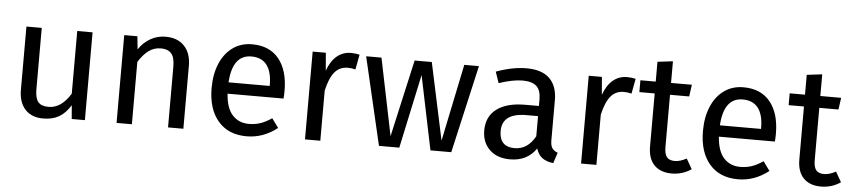

<svg xmlns="http://www.w3.org/2000/svg" viewBox="-41 -896 5106 1148"><g transform="rotate(5 2511.5 -322.5)"><path d="M487 0H408L401 -82Q371 -33 332 -10.5Q293 12 237 12Q168 12 129 -30Q90 -72 90 -149V-527H182V-159Q182 -105 201 -82.5Q220 -60 263 -60Q340 -60 395 -151V-527H487Z M1078 -378V0H986V-365Q986 -421 965 -444Q944 -467 903 -467Q861 -467 829 -443Q797 -419 769 -374V0H677V-527H756L764 -449Q792 -491 833.5 -515Q875 -539 925 -539Q997 -539 1037.5 -496Q1078 -453 1078 -378Z M1659 -232H1323Q1329 -145 1367 -104Q1405 -63 1465 -63Q1503 -63 1535 -74Q1567 -85 1602 -109L1642 -54Q1558 12 1458 12Q1348 12 1286.5 -60Q1225 -132 1225 -258Q1225 -340 1251.5 -403.5Q1278 -467 1327.5 -503Q1377 -539 1444 -539Q1549 -539 1605 -470Q1661 -401 1661 -279Q1661 -256 1659 -232ZM1570 -306Q1570 -384 1539 -425Q1508 -466 1446 -466Q1333 -466 1323 -300H1570Z M2089 -533 2072 -443Q2048 -449 2026 -449Q1977 -449 1947 -413Q1917 -377 1900 -301V0H1808V-527H1887L1896 -420Q1917 -479 1953 -509Q1989 -539 2037 -539Q2065 -539 2089 -533Z M2686 0H2561L2469 -444L2374 0H2252L2129 -527H2221L2316 -64L2420 -527H2523L2622 -64L2718 -527H2806Z M3320 -52 3299 12Q3258 7 3233 -11Q3208 -29 3196 -67Q3143 12 3039 12Q2961 12 2916 -32Q2871 -76 2871 -147Q2871 -231 2931.5 -276Q2992 -321 3103 -321H3184V-360Q3184 -416 3157 -440Q3130 -464 3074 -464Q3016 -464 2932 -436L2909 -503Q3007 -539 3091 -539Q3184 -539 3230 -493.5Q3276 -448 3276 -364V-123Q3276 -91 3287 -75.5Q3298 -60 3320 -52ZM3184 -139V-260H3115Q2969 -260 2969 -152Q2969 -105 2992 -81Q3015 -57 3060 -57Q3139 -57 3184 -139Z M3746 -533 3729 -443Q3705 -449 3683 -449Q3634 -449 3604 -413Q3574 -377 3557 -301V0H3465V-527H3544L3553 -420Q3574 -479 3610 -509Q3646 -539 3694 -539Q3722 -539 3746 -533Z M4127 -24Q4075 12 4009 12Q3942 12 3904.5 -26.5Q3867 -65 3867 -138V-456H3775V-527H3867V-646L3959 -657V-527H4084L4074 -456H3959V-142Q3959 -101 3973.5 -82.5Q3988 -64 4022 -64Q4053 -64 4092 -85Z M4608 -232H4272Q4278 -145 4316 -104Q4354 -63 4414 -63Q4452 -63 4484 -74Q4516 -85 4551 -109L4591 -54Q4507 12 4407 12Q4297 12 4235.5 -60Q4174 -132 4174 -258Q4174 -340 4200.5 -403.5Q4227 -467 4276.5 -503Q4326 -539 4393 -539Q4498 -539 4554 -470Q4610 -401 4610 -279Q4610 -256 4608 -232ZM4519 -306Q4519 -384 4488 -425Q4457 -466 4395 -466Q4282 -466 4272 -300H4519Z M5023 -24Q4971 12 4905 12Q4838 12 4800.5 -26.5Q4763 -65 4763 -138V-456H4671V-527H4763V-646L4855 -657V-527H4980L4970 -456H4855V-142Q4855 -101 4869.5 -82.5Q4884 -64 4918 -64Q4949 -64 4988 -85Z"/></g></svg>

Font: Wolseley Sans
Style: Regular
Weight: 400
Designer: Carrois Corporate & Edenspiekermann AG
Foundry: Carrois Corporate GbR & Edenspiekermann AG
Version: Version 4.202